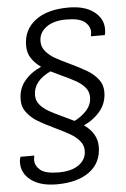

<svg xmlns="http://www.w3.org/2000/svg" viewBox="-59 -738 634 966"><g transform="rotate(-5 258.0 -255.5)"><path d="M498 -573Q498 -564 497 -555.5Q496 -547 494 -542H424Q427 -560 427 -563Q427 -593 400.5 -615Q374 -637 307 -637Q243 -637 206 -609.5Q169 -582 169 -538Q169 -510 187.5 -488Q206 -466 233 -450.5Q260 -435 307 -413Q359 -388 391 -369Q423 -350 445 -322.5Q467 -295 467 -258Q467 -202 433.5 -161.5Q400 -121 350 -99Q415 -53 415 14Q415 95 354.5 140Q294 185 188 185Q106 185 59.5 150Q13 115 13 62Q13 53 14.5 44.5Q16 36 18 31H88Q85 45 85 53Q85 83 111 104.5Q137 126 204 126Q269 126 306 99Q343 72 343 28Q343 0 324.5 -21.5Q306 -43 279.5 -58.5Q253 -74 205 -97Q151 -123 120 -141.5Q89 -160 66.5 -188Q44 -216 44 -254Q44 -311 77 -350Q110 -389 161 -411Q130 -433 112.5 -460Q95 -487 95 -523Q95 -603 155.5 -649.5Q216 -696 324 -696Q405 -696 451.5 -661Q498 -626 498 -573ZM118 -271Q118 -243 135.5 -222.5Q153 -202 179 -187Q205 -172 251 -151Q269 -143 305 -125Q343 -144 368 -172.5Q393 -201 393 -238Q393 -266 375.5 -286.5Q358 -307 332 -322Q306 -337 260 -358Q242 -366 206 -384Q118 -343 118 -271Z"/></g></svg>

Font: Chivo Light Italic
Style: Regular
Weight: 300
Italic angle: -8.05°
Designer: Hector Gatti
Foundry: Omnibus-Type
Version: Version 1.007